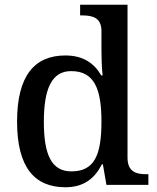

<svg xmlns="http://www.w3.org/2000/svg" viewBox="-20 -780 664 810"><path d="M256 10C334 10 380 -28 410 -87H414L429 0H606V-45H598C553 -45 518 -56 518 -115V-760H318V-715H326C370 -715 408 -706 408 -649V-572C408 -539 409 -494 413 -462H407C378 -512 332 -546 256 -546C125 -546 52 -460 52 -267C52 -75 125 10 256 10ZM281 -57C198 -57 165 -126 165 -266C165 -405 198 -480 280 -480C378 -480 408 -405 408 -267C408 -125 378 -57 281 -57Z"/></svg>

Font: Noto Serif Devanagari Medium
Style: Regular
Weight: 500
Designer: Universal Thirst, Indian Type Foundry and the Monotype Design Team
Foundry: Monotype Imaging Inc.
Version: Version 2.004